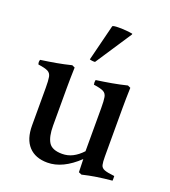

<svg xmlns="http://www.w3.org/2000/svg" viewBox="-139 -854 860 969"><g transform="rotate(20 291.5 -370.0)"><path d="M226 12Q161 12 125.5 -26.5Q90 -65 90 -138V-340Q90 -379 86.5 -398Q83 -417 67.5 -425Q52 -433 15 -438Q10 -451 15 -463Q58 -469 97.5 -476Q137 -483 177 -493L192 -486Q191 -455 190.5 -427.5Q190 -400 190 -376V-174Q190 -114 208.5 -84.5Q227 -55 281 -55Q311 -55 337.5 -68.5Q364 -82 388 -108V-340Q388 -379 384.5 -398Q381 -417 365.5 -425Q350 -433 313 -438Q310 -451 313 -463Q356 -469 395.5 -476Q435 -483 476 -493L491 -486Q490 -455 489.5 -427.5Q489 -400 489 -376V-117Q489 -87 492.5 -72Q496 -57 512.5 -50.5Q529 -44 567 -40Q568 -28 567 -15Q524 -11 485 -5Q446 1 409 10L393 3L391 -67Q308 12 226 12ZM407 -746V-742L279 -548Q274 -547 265 -548Q256 -549 250 -551L299 -747Q304 -752 333 -752Q373 -752 407 -746Z"/></g></svg>

Font: Tiro Gurmukhi
Style: Regular
Weight: 400
Designer: Gurmukhi: John Hudson & Fiona Ross. Latin: John Hudson.
Foundry: Tiro Typeworks Ltd.
Version: Version 1.52